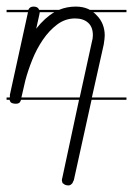

<svg xmlns="http://www.w3.org/2000/svg" viewBox="-20 -317 404 583"><path d="M200 239Q199 240 197 242Q193 246 188 246Q178 246 173 241Q171 240 170 239L168 232V230Q168 226 169 224L220 -14H44Q42 -8 39 -5Q35 -2 29 -2Q18 -2 13 -6Q10 -9 9 -14H0V-21H9L10 -22V-29L65 -280H0V-287H66Q70 -297 82 -297Q91 -297 96 -292Q98 -289 99 -287H159Q183 -297 210 -297Q231 -297 247 -290Q250 -288 253 -287H364V-280H263Q269 -276 274 -270Q286 -258 292 -242.5Q298 -227 298 -209Q298 -201 295 -182L259 -21H364V-14H258L204 231L203 232ZM259 -190Q262 -200 262 -210Q262 -235 247.5 -248Q233 -261 208 -261Q178 -261 153.5 -242.5Q129 -224 110 -196Q91 -168 78 -135.5Q65 -103 57 -73L45 -21H222ZM100 -277Q100 -276 100 -275L90 -230Q116 -263 145 -280H101Q101 -279 100 -277Z"/></svg>

Font: Gruenewald VA 3. Klasse
Style: Regular
Weight: 400
Designer: Peter Wiegel
Foundry: Peter Wiegel, nach dem Schriftentwurf von Dr. H. Gr¸newald
Version: Version 0.007